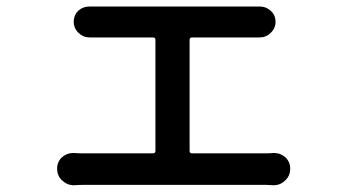

<svg xmlns="http://www.w3.org/2000/svg" viewBox="-20 -543 1040 576"><path d="M548.8 -89.8Q548.8 -83 556.6 -83H780.3Q789.1 -83 798.8 -84Q800.8 -84 802.7 -84Q821.3 -84 835.9 -71.3Q850.6 -57.6 850.6 -37.1Q850.6 -15.6 835.9 -2Q821.3 12.7 800.8 12.7Q799.8 12.7 798.8 12.7Q788.1 11.7 780.3 11.7H226.6Q215.8 11.7 203.1 12.7Q202.1 12.7 201.2 12.7Q181.6 12.7 166 -2Q151.4 -15.6 151.4 -37.1Q151.4 -57.6 166 -71.3Q180.7 -84 199.2 -84Q201.2 -84 203.1 -84Q215.8 -83 226.6 -83H438.5Q446.3 -83 446.3 -89.8V-423.8Q446.3 -430.7 438.5 -430.7H275.4Q264.6 -430.7 251 -430.7Q250 -430.7 249 -430.7Q229.5 -430.7 215.8 -444.3Q201.2 -458 201.2 -477.5Q201.2 -498 215.8 -511.7Q229.5 -523.4 248 -523.4Q249 -523.4 251 -523.4Q264.6 -523.4 274.4 -523.4H733.4Q745.1 -523.4 756.8 -523.4Q758.8 -523.4 759.8 -523.4Q778.3 -523.4 792 -510.7Q806.6 -498 806.6 -477.5Q806.6 -458 792 -444.3Q778.3 -430.7 758.8 -430.7Q757.8 -430.7 756.8 -430.7Q744.1 -430.7 733.4 -430.7H556.6Q548.8 -430.7 548.8 -423.8Z"/></svg>

Font: Gen Jyuu Gothic Medium
Style: Regular
Weight: 500
Designer: [Source Han Sans]
Ryoko NISHIZUKA  (kana & ideographs); Paul D. Hunt (Latin, Greek & Cyrillic); Wenlong ZHANG  (bopomofo
Version: Version 1.002.20150607